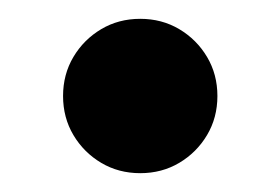

<svg xmlns="http://www.w3.org/2000/svg" viewBox="-20 -176 298 204"><path d="M129 8Q106 8 87.5 -3Q69 -14 58 -32.5Q47 -51 47 -74Q47 -97 58 -115.5Q69 -134 87.5 -145Q106 -156 129 -156Q152 -156 170.5 -145Q189 -134 200 -115.5Q211 -97 211 -74Q211 -51 200 -32.5Q189 -14 170.5 -3Q152 8 129 8Z"/></svg>

Font: Bounded
Style: Regular
Weight: 400
Designer: Vlad Churkin
Version: Version 1.0